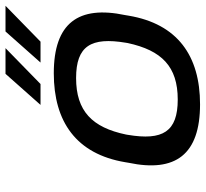

<svg xmlns="http://www.w3.org/2000/svg" viewBox="-44 -676 729 680"><g transform="rotate(-90 320.0 -335.5)"><path d="M86 -256 84 -244C49 -78 113 9 291 9C463 9 576 -71 605 -244L607 -256C642 -422 579 -509 401 -509C229 -509 115 -429 86 -256ZM183 -247 184 -253C209 -373 267 -430 384 -430C498 -430 530 -377 509 -253L508 -247C482 -127 425 -70 308 -70C194 -70 162 -123 183 -247ZM289 -556H363L490 -680H399ZM439 -556H513L640 -680H549Z"/></g></svg>

Font: LT Wave
Style: Italic
Weight: 400
Designer: Daniel Lyons
Version: Version 2.5 (Glyphs App)